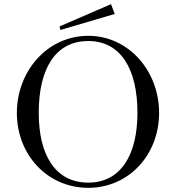

<svg xmlns="http://www.w3.org/2000/svg" viewBox="-20 -887 846 922"><path d="M404 15C598 15 744 -143 744 -345C744 -546 598 -715 404 -715C208 -715 61 -546 61 -345C61 -143 208 15 404 15ZM404 -10C246 -10 166 -142 166 -345C166 -557 246 -690 404 -690C559 -690 640 -557 640 -345C640 -142 559 -10 404 -10ZM531 -820 513 -867 266 -760 270 -743Z"/></svg>

Font: Sprat
Style: Regular
Weight: 400
Designer: Ethan Nakache
Foundry: Collletttivo
Version: Version 2.000;Glyphs 3.2 (3217)